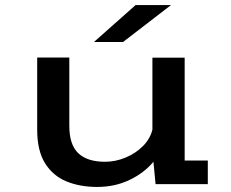

<svg xmlns="http://www.w3.org/2000/svg" viewBox="-20 -728 915 759"><path d="M363.5 11Q296 11 242.5 -11Q189 -33 158 -82.8Q127 -132.5 127 -215.5V-500.5H254V-231Q254 -155.5 289.8 -122Q325.5 -88.5 395 -88.5Q436.5 -88.5 476.2 -105Q516 -121.5 544.8 -150.2Q573.5 -179 582.5 -215.5V-500H710V-93.5H801.5V0H595L586.5 -88.5Q550 -44.5 492.2 -16.8Q434.5 11 363.5 11ZM466.5 -562H351.5L516 -708H656Z"/></svg>

Font: Trispace SemiExpanded Medium
Style: Regular
Weight: 500
Width: 6
Designer: Tyler Finck
Foundry: Etcetera Type Company
Version: Version 1.210; ttfautohint (v1.8.3)